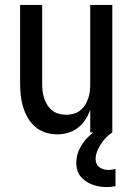

<svg xmlns="http://www.w3.org/2000/svg" viewBox="-20 -540 540 783"><path d="M213 8Q189 8 165.5 0.5Q142 -7 123.5 -23Q105 -39 93 -60Q81 -81 74 -104.5Q67 -128 64.5 -152Q62 -176 62 -200V-520H152V-200Q152 -185 153.5 -169.5Q155 -154 160 -139.5Q165 -125 173 -112Q181 -99 193 -89.5Q205 -80 220 -76Q235 -72 250 -72Q265 -72 280 -76Q295 -80 307 -89.5Q319 -99 327 -112Q335 -125 340 -139.5Q345 -154 346.5 -169.5Q348 -185 348 -200V-520H438V0H348V-93Q341 -72 328.5 -52.5Q316 -33 298 -19Q280 -5 258 1.5Q236 8 213 8ZM415 223Q400 223 385.5 220.5Q371 218 357 213Q343 208 330.5 199.5Q318 191 308.5 179.5Q299 168 295 153Q291 138 291 124Q291 94 304.5 67Q318 40 338.5 19.5Q359 -1 384.5 -16Q410 -31 438 -41V0Q424 9 412.5 21Q401 33 392 47Q383 61 376.5 76.5Q370 92 370 109Q370 119 374 128Q378 137 386 142.5Q394 148 403.5 150.5Q413 153 423 153Q430 153 437 152Q444 151 451 149V219Q442 221 433 222Q424 223 415 223Z"/></svg>

Font: Iosevka Medium
Style: Regular
Weight: 500
Monospace: yes
Designer: Belleve Invis
Foundry: Belleve Invis
Version: Version 32.5.0; ttfautohint (v1.8.4)